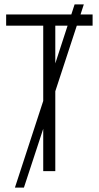

<svg xmlns="http://www.w3.org/2000/svg" viewBox="-20 -780 450 875"><path d="M232 0H177V-193L89 75H48L177 -320V-663H8V-714H305L320 -760H362L347 -714H402V-663H330L232 -364ZM232 -663V-491L288 -663Z"/></svg>

Font: Noto Sans Condensed Light
Style: Regular
Weight: 300
Width: 3
Designer: Monotype Design Team
Foundry: Monotype Imaging Inc.
Version: Version 2.013; ttfautohint (v1.8.4.7-5d5b)